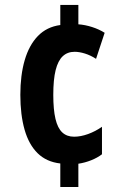

<svg xmlns="http://www.w3.org/2000/svg" viewBox="-20 -744 509 774"><path d="M295.9 -724.1V-646Q323.2 -644 351.3 -635Q379.4 -626 401.9 -611.8L367.2 -506.8Q345.2 -521 322.5 -528.1Q299.8 -535.2 280.8 -535.2Q252 -535.2 232.9 -517.3Q213.9 -499.5 204.3 -461.4Q194.8 -423.3 194.8 -361.8Q194.8 -302.2 203.6 -264.9Q212.4 -227.5 231 -210.2Q249.5 -192.9 278.8 -192.9Q305.2 -192.9 335 -203.6Q364.7 -214.4 391.1 -232.9V-122.1Q372.6 -107.9 347.4 -97.9Q322.3 -87.9 295.9 -84V9.8H223.1V-85Q167.5 -91.3 131.8 -126.2Q96.2 -161.1 79.1 -221.2Q62 -281.2 62 -361.8Q62 -440.9 79.6 -501.5Q97.2 -562 132.8 -598.9Q168.5 -635.7 223.1 -643.1V-724.1Z"/></svg>

Font: Open Sans Condensed
Style: Regular
Weight: 400
Width: 3
Designer: Monotype Design Team
Foundry: Monotype Imaging Inc.
Version: Version 3.000